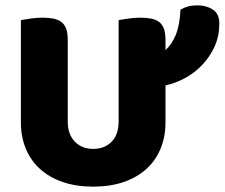

<svg xmlns="http://www.w3.org/2000/svg" viewBox="-20 -681 839 717"><path d="M598 -224Q598 -170 579.5 -125.5Q561 -81 526 -49.5Q491 -18 441 -1Q391 16 328 16Q265 16 215 -1Q165 -18 130 -49.5Q95 -81 76.5 -125.5Q58 -170 58 -224V-606Q69 -608 93 -611.5Q117 -615 139 -615Q162 -615 179.5 -611.5Q197 -608 209 -599Q221 -590 227 -574Q233 -558 233 -532V-227Q233 -179 259.5 -152Q286 -125 328 -125Q371 -125 397 -152Q423 -179 423 -227V-606Q434 -608 458 -611.5Q482 -615 504 -615Q527 -615 544.5 -611.5Q562 -608 574 -599Q586 -590 592 -574Q598 -558 598 -532V-494Q623 -517 637 -552Q651 -587 654 -645Q668 -653 682.5 -657Q697 -661 718 -661Q750 -661 774.5 -645.5Q799 -630 799 -593Q799 -546 781.5 -507.5Q764 -469 735.5 -439Q707 -409 671 -389.5Q635 -370 598 -362Z"/></svg>

Font: Baloo Tamma
Style: Regular
Weight: 400
Designer: Divya Kowshik and Ek Type
Foundry: Ek Type
Version: Version 1.443;PS 1.000;hotconv 16.6.51;makeotf.lib2.5.65220;